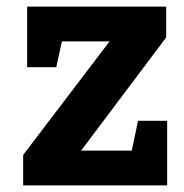

<svg xmlns="http://www.w3.org/2000/svg" viewBox="-20 -560 557 580"><path d="M62 -540H482V-447L225 -105H378L397 -195H485V0H50V-92L311 -435H167L150 -357H62Z"/></svg>

Font: BitterBold
Style: Bold
Weight: 700
Designer: Sol Matas
Foundry: Sol Matas
Version: Version 001.001